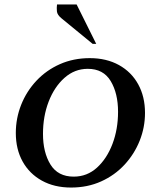

<svg xmlns="http://www.w3.org/2000/svg" viewBox="-20 -832 722 862"><path d="M299 10Q224 10 168 -21Q112 -52 81.5 -107Q51 -162 51 -235Q51 -301 75 -361.5Q99 -422 143.5 -469.5Q188 -517 249 -544Q310 -571 383 -571Q458 -571 514 -540Q570 -509 600.5 -453.5Q631 -398 631 -325Q631 -260 607 -200Q583 -140 539 -92.5Q495 -45 434 -17.5Q373 10 299 10ZM311 -39Q371 -39 415.5 -79.5Q460 -120 485 -186Q510 -252 510 -330Q510 -413 477 -468Q444 -523 374 -523Q315 -523 269.5 -482.5Q224 -442 198.5 -376Q173 -310 173 -231Q173 -148 206.5 -93.5Q240 -39 311 -39ZM396 -635 257 -749Q237 -765 235.5 -781Q234 -797 236 -812H324L412 -635Z"/></svg>

Font: Spectral SC SemiBold
Style: Italic
Weight: 600
Italic angle: -10°
Designer: Jean-Baptiste Levee
Foundry: Production Type
Version: Version 2.001